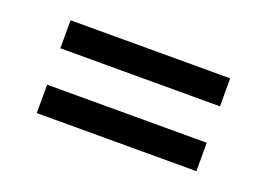

<svg xmlns="http://www.w3.org/2000/svg" viewBox="-49 -492 629 451"><g transform="rotate(20 265.0 -267.0)"><path d="M65 -151V-222H464V-151ZM65 -313V-383H464V-313Z"/></g></svg>

Font: Faustina Light Medium
Style: Regular
Weight: 500
Version: Version 1.200